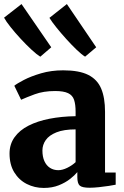

<svg xmlns="http://www.w3.org/2000/svg" viewBox="-25 -915 612 946"><path d="M190.5 11Q145.5 11 107 -8.5Q68.5 -28 45.2 -66Q22 -104 22 -158.5Q22 -204.5 46.8 -239Q71.5 -273.5 115.8 -296Q160 -318.5 219.2 -330Q278.5 -341.5 347.5 -342.5V-364.5Q347.5 -400.5 340 -423Q332.5 -445.5 310.5 -456Q288.5 -466.5 246.5 -466.5Q189 -466.5 146 -450.5Q103 -434.5 79 -423.5L45.5 -492.5Q58 -503 92.5 -521Q127 -539 177.2 -553.8Q227.5 -568.5 286.5 -568.5Q365 -568.5 409.8 -546Q454.5 -523.5 473.5 -478.5Q492.5 -433.5 492.5 -364.5V-65H545V-5Q533.5 -2.5 511 1Q488.5 4.5 462.8 7.2Q437 10 416.5 10Q380 10 368 -0.5Q356 -11 356 -42.5V-67Q343.5 -51.5 320.2 -33.2Q297 -15 264.5 -2Q232 11 190.5 11ZM262.5 -76.5Q282.5 -76.5 306.5 -88.2Q330.5 -100 347.5 -116V-277.5Q289.5 -277.5 253.2 -263Q217 -248.5 200.5 -225Q184 -201.5 184 -173.5Q184 -142.5 193.8 -121Q203.5 -99.5 221.2 -88Q239 -76.5 262.5 -76.5ZM173 -636Q156.5 -646 130.5 -670Q104.5 -694 76.8 -724Q49 -754 26.8 -782Q4.5 -810 -5 -828L81 -895L227.5 -682L174 -636ZM394 -636Q377.5 -646 353 -669.5Q328.5 -693 302 -722.2Q275.5 -751.5 253 -779.5Q230.5 -807.5 218.5 -827L304.5 -895L449 -682L394.5 -636Z"/></svg>

Font: Merriweather Light 18pt ExtraBold
Style: Regular
Weight: 800
Version: Version 2.100